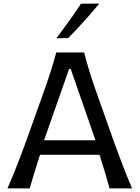

<svg xmlns="http://www.w3.org/2000/svg" viewBox="-20 -1048 778 1068"><path d="M21.5 0Q48.3 -61 74.7 -128.4Q101.1 -195.8 123 -256.3L215.8 -515.6Q241.2 -585.9 259.5 -642.6Q277.8 -699.2 293 -756.3H447.8Q462.9 -697.8 480.5 -641.4Q498 -585 523.4 -515.1L615.2 -255.4Q637.7 -193.4 663.1 -127Q688.5 -60.5 714.8 0H589.4Q577.1 -45.4 562.7 -93.3Q548.3 -141.1 533.7 -187H202.6Q187.5 -140.6 172.9 -92.8Q158.2 -44.9 145 0ZM511.2 -267.6 373.5 -664.1H364.3L225.1 -267.6ZM293.5 -835Q329.6 -882.8 364.3 -930.9Q398.9 -979 430.2 -1027.3L532.2 -1028.3Q492.7 -979.5 449.2 -931.6Q405.8 -883.8 359.4 -836.4Z"/></svg>

Font: Pinar-DS2-FD Medium
Style: Regular
Weight: 500
Designer: Amin Abedi
Version: Version 3.000